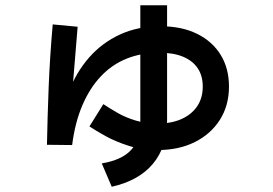

<svg xmlns="http://www.w3.org/2000/svg" viewBox="-20 -647 1040 732"><path d="M255 -94 159 -95Q161 -199 165.5 -314Q170 -429 181 -554L276 -545Q266 -429 258 -326.5Q250 -224 249 -132L209 -135Q214 -221 242 -296Q270 -371 319.5 -427.5Q369 -484 437.5 -515.5Q506 -547 591 -547Q673 -547 731.5 -518Q790 -489 821.5 -437.5Q853 -386 853 -317Q853 -245 818.5 -190.5Q784 -136 723 -105.5Q662 -75 582 -75Q521 -75 471 -91Q421 -107 383 -128Q345 -149 321 -165L374 -250Q398 -234 428.5 -216.5Q459 -199 497 -187.5Q535 -176 581 -176Q633 -176 671.5 -193Q710 -210 731.5 -241.5Q753 -273 753 -317Q753 -358 734 -386.5Q715 -415 678.5 -430.5Q642 -446 588 -446Q519 -446 463 -423.5Q407 -401 364.5 -356Q322 -311 294 -245.5Q266 -180 255 -94ZM406 65 368 -24Q445 -37 480 -75.5Q515 -114 515 -182V-627H617V-188Q617 -87 563 -22.5Q509 42 406 65Z"/></svg>

Font: Murecho Thin Medium
Style: Regular
Weight: 500
Version: Version 1.010